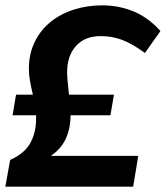

<svg xmlns="http://www.w3.org/2000/svg" viewBox="-24 -698 620 718"><path d="M240 -267Q240 -247 236.5 -226.5Q233 -206 225 -186Q217 -166 202.5 -148Q188 -130 166 -115H493L474 0H-4L14 -100Q68 -124 89.5 -163.5Q111 -203 111 -254V-267H23L36 -344H99Q93 -369 88.5 -393Q84 -417 84 -440Q84 -496 105.5 -540.5Q127 -585 164.5 -615.5Q202 -646 252 -662Q302 -678 358 -678Q420 -678 475 -655.5Q530 -633 576 -582L518 -500Q468 -536 431 -549.5Q394 -563 353 -563Q293 -563 260 -526Q227 -489 227 -428Q227 -408 229.5 -387Q232 -366 234 -344H402L389 -267Z"/></svg>

Font: Celebes
Style: Bold Italic
Weight: 700
Italic angle: -10°
Designer: Anugrah Pasau
Foundry: Lafontype
Version: Version 1.000; ttfautohint (v1.8.4)